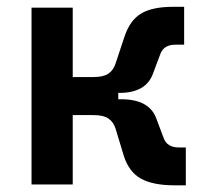

<svg xmlns="http://www.w3.org/2000/svg" viewBox="-20 -540 626 562"><path d="M72.3 0V-517.6H192.9V-314.5H253.9Q282.7 -314.5 297.4 -324.5Q312 -334.5 318.4 -354.5L344.7 -433.6Q360.8 -481.4 393.6 -500.7Q426.3 -520 485.4 -520H519V-409.2H493.2Q460 -409.2 449.7 -382.8L428.2 -325.7Q408.2 -268.1 329.6 -268.1H326.2V-249.5H334.5Q418 -249.5 438 -191.9L459.5 -134.8Q469.7 -108.4 502.9 -108.4H523.9V2.4H490.2Q427.7 2.4 392.6 -17.1Q357.4 -36.6 342.3 -84L318.4 -163.1Q312 -183.1 297.4 -193.1Q282.7 -203.1 253.9 -203.1H192.9V0Z"/></svg>

Font: CaskaydiaCove NF SemiBold
Style: Regular
Weight: 600
Designer: Aaron Bell
Foundry: Saja Typeworks
Version: Version 2111.001; VTT 6.35;Nerd Fonts 3.2.1